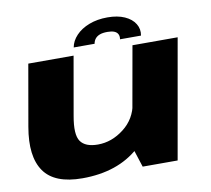

<svg xmlns="http://www.w3.org/2000/svg" viewBox="-82 -836 1023 933"><g transform="rotate(-10 430.0 -369.5)"><path d="M549 0H721.5L825.5 -589.5H602.5L516 -102ZM312 -589.5H88.5L35.5 -287Q10.5 -144 62.5 -69.5Q114.5 5 251.5 5Q426 5 533.2 -90.5Q640.5 -186 653.5 -259L554.5 -312Q542 -236 482.2 -189.8Q422.5 -143.5 354 -143.5Q292 -143.5 268.5 -177.2Q245 -211 261.5 -302ZM506 -744Q455.5 -744 415.2 -728.5Q375 -713 350 -686.5Q325 -660 319.5 -628.5H422.5Q425 -643 433.2 -653.2Q441.5 -663.5 456 -669Q470.5 -674.5 494 -674.5Q515 -674.5 527.5 -669.2Q540 -664 545.2 -653.8Q550.5 -643.5 548 -628.5H651.5Q657.5 -660 641.2 -686.5Q625 -713 590.2 -728.5Q555.5 -744 506 -744Z"/></g></svg>

Font: Anybody Expanded ExtraBold
Style: Italic
Weight: 800
Width: 7
Italic angle: -10°
Version: Version 1.113;gftools[0.9.25]